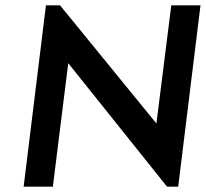

<svg xmlns="http://www.w3.org/2000/svg" viewBox="-20 -713 775 723"><path d="M609 -10H651L735 -693H625L569 -248L206 -693H153L69 -10H179L237 -475Z"/></svg>

Font: Bluebird
Style: LiExtObl
Weight: 300
Designer: Jasper
Foundry: Cannot Into Space Fonts
Version: Version 0.98